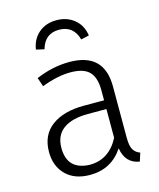

<svg xmlns="http://www.w3.org/2000/svg" viewBox="-113 -822 757 914"><g transform="rotate(-15 265.5 -365.5)"><path d="M462 11Q393 0 381 -76Q323 11 218 11Q142 11 99 -32Q56 -75 56 -145Q56 -228 114.5 -271.5Q173 -315 273 -315H373V-365Q373 -427 345 -456Q317 -485 252 -485Q189 -485 110 -455L95 -499Q178 -534 260 -534Q431 -534 431 -368V-116Q431 -73 442.5 -55Q454 -37 475 -30ZM228 -36Q324 -36 373 -130V-272H282Q203 -272 160.5 -241Q118 -210 118 -148Q118 -40 228 -36ZM343 -623Q323 -695 252 -695Q182 -695 162 -623L122 -632Q130 -683 165 -712.5Q200 -742 252 -742Q303 -742 339 -713Q375 -684 383 -632Z"/></g></svg>

Font: Trujillo Light
Style: Regular
Weight: 300
Designer: Fira Sans original fonts by bBox Type GmbH, Carrois Corporate GbR, & Edenspiekermann AG / Changes by Cristiano Sobral
Foundry: Fira Sans original fonts by bBox Type GmbH, Carrois Corporate GbR, & Edenspiekermann AG / Changes by Cristiano Sobral
Version: Version 4.301;July 28, 2020;FontCreator 13.0.0.2655 64-bit